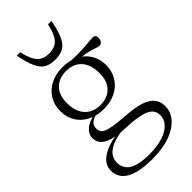

<svg xmlns="http://www.w3.org/2000/svg" viewBox="-290 -754 1072 1072"><g transform="rotate(-45 246.0 -218.0)"><path d="M221 254Q166.5 254 126.5 246Q86.5 238 60.5 222.8Q34.5 207.5 22 185.2Q9.5 163 9.5 135Q9.5 111.5 21.5 91.2Q33.5 71 58 54.8Q82.5 38.5 119.5 27.2Q156.5 16 206.5 10.5L236.5 6.5L227.5 19.5Q167.5 26 132 41.2Q96.5 56.5 80.8 78.5Q65 100.5 65 127.5Q65 157 81.2 178.8Q97.5 200.5 133 212Q168.5 223.5 224.5 223.5Q288.5 223.5 333.2 209Q378 194.5 401.2 169.2Q424.5 144 424.5 111.5Q424.5 93 416.2 78Q408 63 388.2 52.2Q368.5 41.5 333.2 34.8Q298 28 244.5 25.5Q189.5 23.5 154.5 15.8Q119.5 8 100 -4.2Q80.5 -16.5 73 -32.2Q65.5 -48 65.5 -66Q65.5 -97 92.5 -120.5Q119.5 -144 175.5 -154L183 -146Q148.5 -140 133.2 -125.2Q118 -110.5 118 -89.5Q118 -76 123.2 -65.5Q128.5 -55 144.2 -47Q160 -39 191.5 -33.5Q223 -28 275.5 -24Q332 -20.5 371.2 -11.8Q410.5 -3 434.2 11.8Q458 26.5 468.8 47.5Q479.5 68.5 479.5 96.5Q479.5 140.5 448.8 176.2Q418 212 360.2 233Q302.5 254 221 254ZM226.5 -135Q173 -135 132 -155.8Q91 -176.5 68 -213.2Q45 -250 45 -298.5Q45 -348 68.2 -385.5Q91.5 -423 132.8 -443.8Q174 -464.5 227.5 -464.5Q267.5 -464.5 300.5 -452.8Q333.5 -441 357.8 -419.2Q382 -397.5 395.2 -367.5Q408.5 -337.5 408.5 -301Q408.5 -252 385.2 -214.2Q362 -176.5 321 -155.8Q280 -135 226.5 -135ZM228.5 -164.5Q283.5 -164.5 317 -197.8Q350.5 -231 350.5 -295.5Q350.5 -361 317.8 -398Q285 -435 226 -435Q171 -435 137 -402Q103 -369 103 -304Q103 -239 136.2 -201.8Q169.5 -164.5 228.5 -164.5ZM298.5 -432 272.5 -457.5Q311.5 -455 342 -455.2Q372.5 -455.5 395.5 -457.2Q418.5 -459 435.8 -460.8Q453 -462.5 465 -462.5Q475.5 -462.5 480.8 -456.2Q486 -450 486 -437.5Q486 -423 478.8 -412.8Q471.5 -402.5 460 -402.5Q450.5 -402.5 439.2 -406.5Q428 -410.5 410.8 -415.8Q393.5 -421 366.5 -425.8Q339.5 -430.5 298.5 -432ZM229.5 -570.5Q259 -570.5 280 -581.5Q301 -592.5 315.2 -618.8Q329.5 -645 339.5 -690.5H366.5Q354 -624 337 -587.2Q320 -550.5 294 -536Q268 -521.5 229.5 -521.5Q191 -521.5 165 -536Q139 -550.5 122 -587.2Q105 -624 92.5 -690.5H119.5Q129.5 -645 143.8 -618.8Q158 -592.5 179 -581.5Q200 -570.5 229.5 -570.5Z"/></g></svg>

Font: Newsreader Light
Style: Regular
Weight: 300
Designer: Hugues Gentile
Foundry: Production Type
Version: Version 1.003